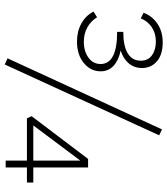

<svg xmlns="http://www.w3.org/2000/svg" viewBox="32 -737 709 813"><g transform="rotate(90 386.5 -330.5)"><path d="M156 -302Q113 -302 79.5 -320.5Q46 -339 29 -372L53 -387Q70 -360 96.5 -345.5Q123 -331 157 -331Q197 -331 224 -350.5Q251 -370 251 -402Q251 -472 115 -472V-498Q175 -498 206 -517Q237 -536 237 -572Q237 -603 214 -619.5Q191 -636 156 -636Q121 -636 95 -618.5Q69 -601 58 -572L34 -584Q48 -621 81 -643Q114 -665 160 -665Q211 -665 239.5 -640.5Q268 -616 268 -577Q268 -545 248.5 -521.5Q229 -498 194 -487Q236 -478 259 -456.5Q282 -435 282 -402Q282 -360 247 -331Q212 -302 156 -302ZM553 -650 253 4 227 -8 528 -662ZM753 -90H689V0H660V-90H481L472 -110L653 -349H689V-117H753ZM660 -117V-316L511 -117Z"/></g></svg>

Font: Ysabeau SC Light
Style: Regular
Weight: 300
Designer: Christian Thalmann (Catharsis Fonts)
Version: Version 0.003